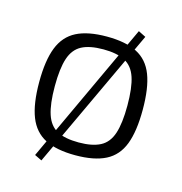

<svg xmlns="http://www.w3.org/2000/svg" viewBox="-95 -640 756 797"><g transform="rotate(15 282.5 -241.5)"><path d="M405 -553 437 -537 153 70 122 55ZM283 -497Q364 -497 413 -472Q462 -447 483.5 -391Q505 -335 505 -242Q505 -149 483.5 -93Q462 -37 413 -12Q364 13 283 13Q202 13 153 -12Q104 -37 82 -93Q60 -149 60 -242Q60 -335 82 -391Q104 -447 153 -472Q202 -497 283 -497ZM283 -442Q224 -442 190 -424Q156 -406 141.5 -362.5Q127 -319 127 -242Q127 -166 141.5 -122Q156 -78 190 -60Q224 -42 283 -42Q341 -42 375.5 -60Q410 -78 424.5 -122Q439 -166 439 -242Q439 -319 424.5 -362.5Q410 -406 375.5 -424Q341 -442 283 -442Z"/></g></svg>

Font: Exo 2 Light
Style: Regular
Weight: 300
Designer: Natanael Gama
Foundry: Natanael Gama
Version: Version 2.010